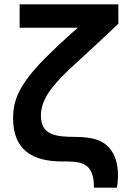

<svg xmlns="http://www.w3.org/2000/svg" viewBox="-20 -740 566 880"><path d="M410.5 120H516C535 2 496.5 -74 426 -99C397.5 -109 359 -112.5 328 -112.5C235 -112.5 167.5 -121 167.5 -209.5C167.5 -271.5 201 -331 297 -421.5C471 -581 475 -586.5 522.5 -631.5V-720H70V-613H336.5C279.5 -562.5 235 -521.5 183 -469.5C70.5 -354.5 40 -284 40 -198C40 -53.5 127.5 0 264.5 0C344 0 412 -1 410.5 120Z"/></svg>

Font: Manrope
Style: Bold
Weight: 700
Designer: Mikhail Sharanda
Foundry: Mikhail Sharanda
Version: Version 4.505;FEAKit 1.0